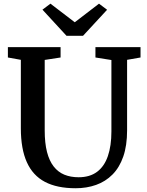

<svg xmlns="http://www.w3.org/2000/svg" viewBox="-20 -994 781 1022"><path d="M382.5 8Q283.5 8 219 -26Q154.5 -60 122.8 -130.8Q91 -201.5 91 -311V-675.5L22 -688V-743H302.5V-688L218 -675V-299.5Q218 -232.5 230.2 -185Q242.5 -137.5 265.8 -107.8Q289 -78 322.5 -64.2Q356 -50.5 398.5 -50.5Q458 -50.5 496.8 -79.5Q535.5 -108.5 554.2 -163.2Q573 -218 573 -294V-674.5L488 -688V-743H728V-688L656.5 -675.5V-300.5Q656.5 -219 636.2 -160.8Q616 -102.5 578.8 -65Q541.5 -27.5 491.5 -9.8Q441.5 8 382.5 8ZM334 -803.5 206 -942.5 248.5 -974.5 378 -875.5 507 -974.5 550 -942 422 -803.5Z"/></svg>

Font: Merriweather SemiBold
Style: Regular
Weight: 600
Version: Version 2.100